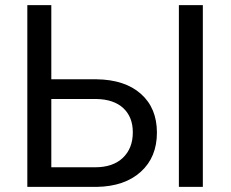

<svg xmlns="http://www.w3.org/2000/svg" viewBox="-20 -731 905 751"><path d="M180.7 -420.9H357.4Q468.8 -419.4 531.2 -363.8Q593.8 -308.1 593.8 -212.4Q593.8 -116.2 530.8 -59.1Q467.8 -2 358.9 0H86.9V-710.9H180.7ZM180.7 -343.8V-76.7H352.1Q421.9 -76.7 460.7 -113.8Q499.5 -150.9 499.5 -213.4Q499.5 -273.4 462.2 -308.1Q424.8 -342.8 356 -343.8ZM773.4 0H679.7V-710.9H773.4Z"/></svg>

Font: SteelSelectRoboto
Style: Roboto-Regular
Weight: 400
Designer: Google
Version: Version 2.137; 2017